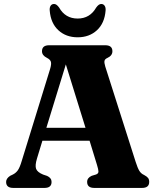

<svg xmlns="http://www.w3.org/2000/svg" viewBox="-20 -922 766 942"><path d="M233 -29.5Q233 0 198.5 0H45Q10 0 10 -29.5Q10 -46.5 30 -59.5L43.5 -66Q57.5 -73 67.2 -86.2Q77 -99.5 87 -133.5L225.5 -582.5Q233 -607 229.8 -618.5Q226.5 -630 210.5 -638Q186 -650 186 -670.5Q186 -700 221 -700H496.5Q531.5 -700 531.5 -670.5Q531.5 -649 506.5 -637.5Q495 -632.5 492.8 -623.8Q490.5 -615 496.5 -595.5L645.5 -128Q655 -98 663.5 -84Q672 -70 687 -63.5Q701 -56 706.5 -48.8Q712 -41.5 712 -29.5Q712 0 677 0H442.5Q407.5 0 407.5 -29.5Q407.5 -49.5 430 -59.5L451.5 -66Q463 -70.5 463 -80.2Q463 -90 456 -112.5L419.5 -231.5H188L161.5 -144.5Q151 -110 157.2 -93.5Q163.5 -77 191.5 -65.5L211 -59Q233 -49 233 -29.5ZM207.5 -295H399.5L303 -606ZM361 -831Q421 -831 452 -885Q464.5 -902.5 476.5 -902.5Q487.5 -902.5 493.5 -893.5Q499.5 -884.5 498 -869.5Q493 -808 455.5 -773.5Q418 -739 361 -739Q304 -739 266.5 -773.5Q229 -808 224 -869.5Q222.5 -884.5 228.2 -893.5Q234 -902.5 245.5 -902.5Q257.5 -902.5 270 -885Q300.5 -831 361 -831Z"/></svg>

Font: Fraunces 72pt Soft
Style: Bold
Weight: 700
Version: Version 1.000;[b76b70a41]